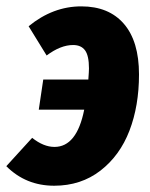

<svg xmlns="http://www.w3.org/2000/svg" viewBox="-61 -571 477 609"><path d="M196.8 -550.8Q284.2 -550.8 332 -495.4Q379.9 -439.9 379.9 -335Q379.9 -235.4 349.6 -156.5Q319.3 -77.6 257.6 -29.8Q195.8 18.1 110.8 18.1Q21 18.1 -41 -43.9L41 -133.8Q77.1 -105 111.8 -105Q182.6 -105 206.1 -223.1H62L76.2 -318.8H219.2Q221.2 -345.2 221.2 -354Q221.2 -394.5 208.7 -411.4Q196.3 -428.2 170.9 -428.2Q131.3 -428.2 86.9 -395L29.8 -487.8Q106.9 -550.8 196.8 -550.8Z"/></svg>

Font: Fira Sans Compressed ExtraBold
Style: Italic
Weight: 800
Width: 3
Italic angle: -8°
Designer: Carrois Corporate & Edenspiekermann AG
Foundry: Carrois Corporate GbR & Edenspiekermann AG
Version: Version 4.203;PS 004.203;hotconv 1.0.88;makeotf.lib2.5.64775